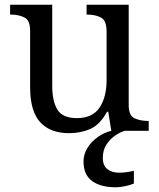

<svg xmlns="http://www.w3.org/2000/svg" viewBox="-20 -556 675 816"><path d="M273 10Q194 10 151 -36.5Q108 -83 108 -186V-426Q108 -470 83.5 -482Q59 -494 26 -494H23V-536H202V-191Q202 -126 224 -90Q246 -54 307 -54Q373 -54 403 -98.5Q433 -143 433 -216V-422Q433 -469 409 -481.5Q385 -494 351 -494H348V-536H527V-109Q527 -65 551.5 -53.5Q576 -42 609 -42H612V0H453L440 -81H435Q404 -25 363 -7.5Q322 10 273 10ZM472 240Q408 240 371.5 213.5Q335 187 335 130Q335 99 352 72Q369 45 396 26Q423 7 453 0H510Q489 6 467.5 21.5Q446 37 431.5 60Q417 83 417 115Q417 148 436.5 163Q456 178 486 178Q500 178 515.5 176Q531 174 549 170V224Q533 231 510.5 235.5Q488 240 472 240Z"/></svg>

Font: Noto Serif NP Hmong
Style: Regular
Weight: 400
Designer: Dalton Maag Ltd
Foundry: Dalton Maag Ltd
Version: Version 1.001